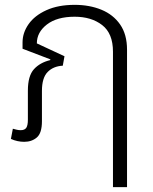

<svg xmlns="http://www.w3.org/2000/svg" viewBox="-20 -577 630 792"><path d="M446 195V-100H504V195ZM80 8Q66 8 52 5Q38 2 25 -4L33 -46Q40 -44 48.5 -42Q57 -40 65 -40Q82 -40 88.5 -50Q95 -60 95 -83V-203Q95 -264 120 -291.5Q145 -319 187 -329L188 -332L73 -376V-402Q73 -442 98 -477.5Q123 -513 171.5 -535Q220 -557 288 -557Q349 -557 398 -537Q447 -517 475.5 -476Q504 -435 504 -372V0H446V-364Q446 -439 401.5 -473.5Q357 -508 288 -508Q215 -508 173.5 -476Q132 -444 132 -398L246 -345L239 -306Q200 -304 176.5 -280Q153 -256 153 -202V-77Q153 -28 132 -10Q111 8 80 8Z"/></svg>

Font: Noto Sans Thai Light
Style: Regular
Weight: 300
Designer: Monotype Design Team
Foundry: Monotype Imaging Inc.
Version: Version 2.001